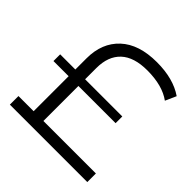

<svg xmlns="http://www.w3.org/2000/svg" viewBox="-172 -790 931 931"><g transform="rotate(45 293.0 -325.0)"><path d="M199 -59H559V0H28V-59H132V-299H28V-345H132V-422Q132 -527 198 -588.5Q264 -650 387 -650Q500 -650 571 -601L546 -545Q486 -589 382 -589Q291 -589 245 -546Q199 -503 199 -422V-345H454V-299H199Z"/></g></svg>

Font: Montserrat Ace
Style: Regular
Weight: 400
Designer: Julieta Ulanovsky
Foundry: Julieta Ulanovsky
Version: Version 1